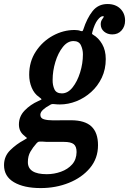

<svg xmlns="http://www.w3.org/2000/svg" viewBox="-107 -682 642 954"><path d="M-87 138.5Q-87 94.5 -56.2 64.2Q-25.5 34 12 14Q29.5 4 27 3.2Q24.5 2.5 13.5 -8Q-13 -28.5 -13 -63.5Q-13 -103.5 15.5 -133Q44 -162.5 83.5 -180Q100 -187 99.5 -189Q99 -191 87 -200Q63 -216.5 50.5 -246.5Q38 -276.5 38 -310.5Q38 -376 71 -426.2Q104 -476.5 155.8 -504.8Q207.5 -533 263.5 -533Q282.5 -533 294 -528Q300.5 -526.5 302.5 -527.5Q304.5 -528.5 307 -535.5Q325 -591.5 353 -626.8Q381 -662 427 -662Q467 -662 490.8 -638.8Q514.5 -615.5 514.5 -579.5Q514.5 -550.5 497 -530.8Q479.5 -511 451 -511Q427 -511 410.2 -525Q393.5 -539 393.5 -561.5Q393.5 -574.5 399.2 -583.5Q405 -592.5 408 -597Q411 -601.5 403.5 -601.5Q392.5 -601.5 377.8 -582.5Q363 -563.5 352 -523.5Q350 -517 350.2 -514.8Q350.5 -512.5 355.5 -509.5Q382.5 -494 400.5 -463Q418.5 -432 418.5 -388.5Q418.5 -337.5 398.8 -296Q379 -254.5 346 -224.8Q313 -195 272.5 -179Q232 -163 190.5 -163Q176.5 -163 165 -164.5Q156.5 -165.5 151.2 -164.8Q146 -164 137.5 -158Q121 -149.5 107.2 -137Q93.5 -124.5 93.5 -111.5Q93.5 -94.5 111.5 -89.2Q129.5 -84 157 -84Q165 -84 182.8 -84.2Q200.5 -84.5 218.5 -84.5Q236.5 -84.5 245.5 -84.5Q314.5 -84.5 347.2 -53.8Q380 -23 380 39.5Q380 105 340 152.8Q300 200.5 235.2 226.5Q170.5 252.5 95 252.5Q12 252.5 -37.5 223.5Q-87 194.5 -87 138.5ZM154.5 -285Q154 -258.5 163.5 -238.2Q173 -218 200.5 -218Q230 -218 253.5 -247.5Q277 -277 291 -321.8Q305 -366.5 305 -412Q305 -435.5 295.2 -456.8Q285.5 -478 258 -478Q228.5 -478 205 -448.2Q181.5 -418.5 168 -374Q154.5 -329.5 154.5 -285ZM75 29.5Q56.5 50 44 71.8Q31.5 93.5 31.5 123Q31 183.5 125.5 183.5Q162 183.5 196 171.2Q230 159 251.5 134.8Q273 110.5 273.5 73.5Q273.5 45.5 259.2 34.2Q245 23 210.5 23H139.5Q130.5 23 122.5 22.8Q114.5 22.5 103 21.5Q91.5 21 86.5 21.8Q81.5 22.5 75 29.5Z"/></svg>

Font: Besley* Narrow Semi
Style: Italic
Weight: 600
Width: 4
Italic angle: -13°
Designer: Owen Earl
Foundry: indestructible type*
Version: Version 3.000; ttfautohint (v1.8.3)